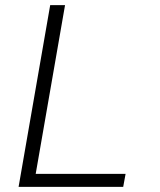

<svg xmlns="http://www.w3.org/2000/svg" viewBox="-20 -731 627 751"><path d="M119.6 -50.8H471.2L461.9 0H52.7L176.3 -710.9H234.4Z"/></svg>

Font: TypoPRO Roboto Mono
Style: Italic
Weight: 300
Designer: Google
Version: Version 2.000986; 2015; ttfautohint (v1.3)